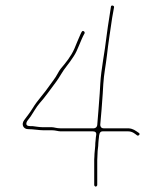

<svg xmlns="http://www.w3.org/2000/svg" viewBox="-20 -688 590 698"><path d="M328.5 -189C328.5 -181.3 326.5 -173.4 326.5 -168C326.5 -152.2 324.4 -144.6 323.5 -128.6C323.1 -121.6 323.2 -114.1 322.5 -108.2V-15C322.5 -13 326 -9.5 328 -9.5C330 -9.5 333.5 -13 333.5 -15V-106C333.5 -112.2 334.5 -118.9 334.5 -128C334.5 -144.4 337.5 -152.9 337.5 -167C337.5 -173.1 338.9 -179.4 339.5 -187.2C340.4 -198 341.3 -210.5 353 -210.5L446 -210.5C462.6 -210.5 473.1 -199.4 478.5 -195.7C484.1 -192.7 491 -200.6 485.1 -204.6C471.1 -213.9 464.6 -220.1 447.6 -221.5H357C346.9 -221.5 344.1 -229.6 344.5 -235C347.7 -273 351.2 -308.8 353.5 -347.7L355.5 -381.7C357.8 -420.1 364.8 -450.9 368.6 -485.3C373.5 -530.3 381.2 -577.9 387.7 -623L394.7 -662C395.5 -667.9 384.3 -670.6 383.4 -664.2L377.4 -625.1C374.3 -605.1 369.8 -577.7 367.4 -556.6C360.9 -497.7 347.7 -439.3 344.5 -382.3L342.5 -348.3C340.1 -307.5 336.2 -271.6 333.5 -233.1C333.1 -227.5 327.9 -221.5 321 -221.5L200 -221.5C185.6 -221.5 176.4 -225.5 169 -225.5L136 -225.5C125.9 -225.5 108.9 -228.1 98.2 -229.5H90C65.4 -229.5 80 -249.5 80 -249.5L91.9 -265.3C99.2 -275.8 112.4 -299.8 123.7 -312.4C145.1 -336.1 163.4 -363.4 184 -390.5C196.9 -407.5 206.7 -428.6 223.3 -448.9C232.7 -460.4 236.6 -466.8 247.7 -483.1C263.3 -506 271.5 -538.6 287.7 -567.4C288.5 -570 286.6 -573.6 284.3 -574.6C280.3 -576.5 278.3 -576.4 273.1 -564.7C264.8 -546.3 258.1 -529.3 250.5 -511.1C237.8 -482.4 219.3 -460.1 200.6 -438C193.1 -429.1 186.8 -412.6 174.9 -397.3C166.3 -386.3 155.5 -369.7 145.8 -357.3L129.8 -337.2C118.2 -322.7 108.7 -311 98.7 -294.5C87.5 -276.2 79.3 -267 68.1 -251.6C55.6 -234.9 65.8 -218.5 82 -218.5C100.6 -218.5 122.3 -214.5 136 -214.5H168C181.3 -214.5 191.7 -210.5 200 -210.5H317C336 -210.5 328.5 -195.1 328.5 -189Z"/></svg>

Font: CiSf OpenHand
Style: Hln
Weight: 400
Foundry: Cannot Into Space Fonts
Version: Version 0.7892